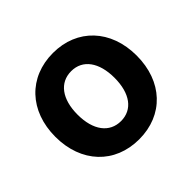

<svg xmlns="http://www.w3.org/2000/svg" viewBox="-127 -629 783 783"><g transform="rotate(-45 265.0 -237.0)"><path d="M265 12C405 12 499 -88 499 -237C499 -386 404 -486 265 -486C125 -486 30 -386 30 -237C30 -88 125 12 265 12ZM265 -93C199 -93 158 -147 158 -237C158 -327 199 -381 265 -381C331 -381 371 -326 371 -237C371 -147 331 -93 265 -93Z"/></g></svg>

Font: Noto Sans Thai Looped UI Narrow
Style: Bold
Weight: 700
Width: 4
Designer: Cadson Demak Team
Foundry: Cadson Demak Co., Ltd.
Version: Version 1.000